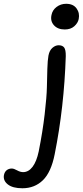

<svg xmlns="http://www.w3.org/2000/svg" viewBox="-148 -757 441 1022"><path d="M196.8 -600.1Q159.7 -600.1 139.4 -622.3Q119.1 -644.5 126 -676.8Q130.9 -703.1 153.1 -720Q175.3 -736.8 204.1 -736.8Q241.7 -736.8 259.5 -712.2Q277.3 -687.5 271 -655.8Q266.6 -634.3 247.3 -617.2Q228 -600.1 196.8 -600.1ZM-28.8 245.1Q-80.6 245.1 -106.4 224.6Q-132.3 204.1 -127 174.8Q-123.5 157.7 -112.3 148.9Q-101.1 140.1 -85 140.1Q-74.2 140.1 -57.1 149.7Q-40 159.2 -24.9 159.2Q3.9 159.2 25.4 130.9Q46.9 102.5 58.1 48.8Q79.1 -56.2 89.8 -148.9Q100.6 -241.7 101.6 -292.7Q102.5 -343.8 104 -390.4Q105.5 -437 109.9 -460.9Q115.2 -488.8 131.1 -502.4Q147 -516.1 164.1 -516.1Q184.1 -516.1 193.4 -504.2Q202.6 -492.2 202.1 -458Q193.4 -187 143.1 64Q124 160.2 80.1 202.6Q36.1 245.1 -28.8 245.1Z"/></svg>

Font: Shantell Sans Bouncy
Style: Italic
Weight: 400
Italic angle: -11.31°
Designer: Stephen Nixon, Anya Danilova, Shantell Martin
Foundry: Arrow Type
Version: Version 1.006;[9816181b4]